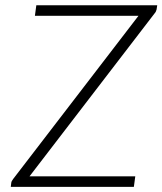

<svg xmlns="http://www.w3.org/2000/svg" viewBox="-20 -728 632 748"><path d="M592.5 -707.5 590 -691Q589 -686.5 587.2 -683Q585.5 -679.5 582 -675.5L95 -41H507L501.5 0H22L24 -16.5Q24.5 -20.5 26.8 -23.8Q29 -27 31.5 -31L519.5 -666.5H116L121.5 -707.5Z"/></svg>

Font: Lato TR Light
Style: Italic
Weight: 300
Italic angle: -12°
Designer: Lukasz Dziedzic
Foundry: Lukasz Dziedzic
Version: Version 1.104 2013